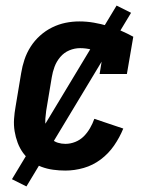

<svg xmlns="http://www.w3.org/2000/svg" viewBox="-20 -605 540 690"><path d="M215 8Q193 8 171 5Q149 2 129 -5.5Q109 -13 92 -26Q75 -39 63 -55.5Q51 -72 43.5 -92Q36 -112 32.5 -133.5Q29 -155 30.5 -177.5Q32 -200 36 -222L56 -342Q60 -367 68 -391Q76 -415 90 -437Q104 -459 124 -477Q144 -495 167.5 -506.5Q191 -518 215.5 -523Q240 -528 265 -528Q292 -528 317.5 -523.5Q343 -519 367 -512Q391 -505 414 -495Q437 -485 459 -473L436 -339H338L350 -413Q331 -421 310 -426.5Q289 -432 268 -432Q248 -432 229 -424Q210 -416 196.5 -400Q183 -384 176 -365Q169 -346 166 -327L146 -207Q144 -193 143 -179Q142 -165 144 -151.5Q146 -138 151.5 -126Q157 -114 166 -105Q175 -96 188 -92Q201 -88 215 -88Q233 -88 250.5 -95Q268 -102 281 -115Q294 -128 303.5 -144.5Q313 -161 319 -178L423 -143Q410 -111 390 -82Q370 -53 342 -32Q314 -11 281 -1.5Q248 8 215 8ZM75 65 23 39 399 -585 451 -559Z"/></svg>

Font: Iosevka Gothic
Style: Bold Italic
Weight: 700
Italic angle: -9°
Monospace: yes
Designer: Belleve Invis
Foundry: Belleve Invis
Version: Version 15.5.1; ttfautohint (v1.8.4)